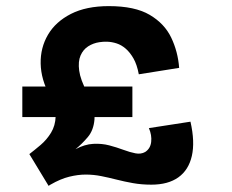

<svg xmlns="http://www.w3.org/2000/svg" viewBox="-20 -593 760 628"><path d="M139 15 76 -89Q93 -102 113 -119Q133 -136 147 -159Q161 -182 162 -212Q163 -242 143 -280Q114 -333 113 -385Q112 -437 137 -479.5Q162 -522 212 -547.5Q262 -573 336 -573Q421 -573 469.5 -544.5Q518 -516 540 -470Q562 -424 566 -371L434 -350Q428 -382 416.5 -402Q405 -422 391 -434Q377 -446 361.5 -451Q346 -456 331.5 -456.5Q317 -457 305 -455Q285 -452 268.5 -441.5Q252 -431 243.5 -411.5Q235 -392 239 -362Q243 -332 265 -291Q292 -237 289 -202Q286 -167 267.5 -145Q249 -123 227 -105Q257 -121 285 -122.5Q313 -124 337.5 -117.5Q362 -111 383.5 -103Q405 -95 423 -91.5Q441 -88 455 -96Q472 -107 474.5 -129Q477 -151 467 -174L603 -195Q618 -129 607.5 -83Q597 -37 563.5 -13Q530 11 475 11Q443 11 415 6Q387 1 361.5 -5.5Q336 -12 311 -17Q286 -22 260.5 -22Q235 -22 206.5 -15Q178 -8 145 11Q144 12 142.5 12.5Q141 13 139 15ZM53 -210V-310H413V-210Z"/></svg>

Font: Darker Grotesque Black
Style: Regular
Weight: 900
Designer: Gabriel Lam
Foundry: TypeRant
Version: Version 1.000;gftools[0.9.28]